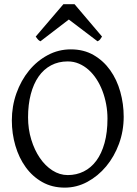

<svg xmlns="http://www.w3.org/2000/svg" viewBox="-20 -860 640 895"><path d="M481 -307.1Q481 -340.8 474.9 -373.8Q468.8 -406.7 457.5 -436.3Q446.3 -465.8 429.9 -491Q413.6 -516.1 393.1 -534.4Q372.6 -552.7 348.1 -563.2Q323.7 -573.7 295.9 -573.7Q252.4 -573.7 218 -555.4Q183.6 -537.1 159.9 -503.2Q136.2 -469.2 123.5 -420.9Q110.8 -372.6 110.8 -313Q110.8 -258.3 125.7 -209.5Q140.6 -160.6 165.8 -123.8Q190.9 -86.9 224.6 -65.4Q258.3 -43.9 295.9 -43.9Q336.4 -43.9 370.4 -60.8Q404.3 -77.6 429 -110.8Q453.6 -144 467.3 -193.4Q481 -242.7 481 -307.1ZM556.6 -315.9Q556.6 -249.5 534.7 -189.7Q512.7 -129.9 474.9 -84.5Q437 -39.1 387.2 -12.2Q337.4 14.6 281.7 14.6Q223.1 14.6 177.2 -11.2Q131.3 -37.1 99.9 -80.6Q68.4 -124 51.8 -180.7Q35.2 -237.3 35.2 -298.8Q35.2 -365.2 56.6 -425.3Q78.1 -485.4 115.2 -530.8Q152.3 -576.2 202.4 -603Q252.4 -629.9 310.1 -629.9Q370.6 -629.9 416.5 -603.3Q462.4 -576.7 493.7 -532.7Q524.9 -488.8 540.8 -432.1Q556.6 -375.5 556.6 -315.9ZM455.6 -689.5Q449.7 -680.2 446.3 -675.8Q442.9 -671.4 434.6 -667.5L300.8 -769L168.5 -667.5Q164.6 -669.4 161.9 -671.4Q159.2 -673.3 157 -675.8Q154.8 -678.2 152.3 -681.6Q149.9 -685.1 146.5 -689.5L275.4 -840.3H327.6Z"/></svg>

Font: Gentium Unicode
Style: Regular
Weight: 400
Version: Version 1.009